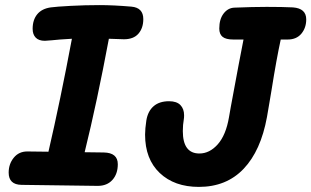

<svg xmlns="http://www.w3.org/2000/svg" viewBox="-20 -731 1221 753"><path d="M542 -656Q542 -621 523 -599Q504 -577 466 -577L407 -579Q361 -333 312 -134L387 -133Q442 -132 442 -87Q442 -49 421 -25.5Q400 -2 363 -2L64 -6Q14 -7 14 -54Q14 -88 34 -112.5Q54 -137 87 -137L170 -136Q217 -339 262 -579Q208 -576 183 -573Q159 -571 156 -571Q132 -571 120 -583.5Q108 -596 108 -618Q108 -653 126 -675Q144 -697 179 -702Q201 -705 257 -708Q313 -711 370 -711Q425 -711 495 -705Q542 -701 542 -656ZM1181 -655Q1181 -622 1162 -599Q1143 -576 1108 -576H1081Q1064 -498 1045 -378Q1041 -357 1037 -330.5Q1033 -304 1027 -272Q1003 -140 935.5 -69Q868 2 760 2Q664 2 606.5 -52.5Q549 -107 549 -203Q549 -226 554 -259Q560 -295 582.5 -314.5Q605 -334 643 -334Q673 -334 687.5 -319Q702 -304 702 -279Q702 -269 701 -264Q697 -241 697 -217Q697 -129 762 -129Q802 -129 834 -165Q866 -201 878 -271L885 -311Q921 -506 935 -576H895Q866 -576 853 -586.5Q840 -597 840 -619Q840 -656 857 -678Q874 -700 899 -701Q971 -704 1026 -704Q1089 -704 1129 -702Q1181 -698 1181 -655Z"/></svg>

Font: Mali
Style: Bold Italic
Weight: 700
Italic angle: -10°
Version: Version 1.000; ttfautohint (v1.6)